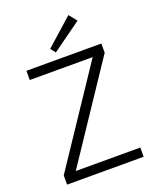

<svg xmlns="http://www.w3.org/2000/svg" viewBox="-164 -1002 891 1096"><g transform="rotate(-20 281.5 -453.5)"><path d="M248 -731 426 -859 388 -907 224 -761ZM515 -56H123L509 -634V-690H54V-634H436L50 -56V0H515Z"/></g></svg>

Font: SnT
Style: Regular
Weight: 300
Designer: Natanael Gama
Version: Version 1.001;PS 001.001;hotconv 1.0.70;makeotf.lib2.5.58329